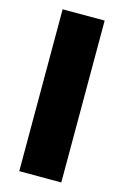

<svg xmlns="http://www.w3.org/2000/svg" viewBox="-111 -758 523 810"><g transform="rotate(15 150.5 -353.5)"><path d="M58.6 -707H242.2V0H58.6Z"/></g></svg>

Font: Wanted Sans Black
Style: Regular
Weight: 900
Designer: Original Design by Kil Hyung-jin and Kang Hanbin, Wanted Lab, Inc; Hangeul from Source Han Sans by Jang Soo-young and Ka
Foundry: Wanted Lab, Inc.
Version: Version 1.003